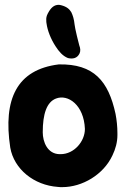

<svg xmlns="http://www.w3.org/2000/svg" viewBox="-20 -769 526 796"><path d="M177.7 -711.9C172.9 -703.1 170.9 -693.4 171.9 -683.6C171.9 -679.7 171.9 -675.8 172.9 -671.9C176.8 -642.6 190.4 -607.4 210.9 -576.2C223.6 -556.6 239.3 -537.1 261.7 -528.3C266.6 -527.3 271.5 -526.4 276.4 -526.4C281.2 -526.4 285.2 -527.3 289.1 -528.3C297.9 -531.2 304.7 -537.1 309.6 -546.9C314.5 -557.6 313.5 -568.4 308.6 -581.1C307.6 -583 290 -654.3 289.1 -668C287.1 -688.5 282.2 -705.1 275.4 -718.8C267.6 -731.4 256.8 -741.2 234.4 -747.1C230.5 -748 226.6 -749 223.6 -749C205.1 -749 191.4 -738.3 178.7 -713.9C178.7 -713.9 177.7 -712.9 177.7 -711.9ZM446.3 -125C459 -151.4 466.8 -179.7 466.8 -209V-216.8C466.8 -244.1 463.9 -271.5 459 -296.9C429.7 -432.6 369.1 -504.9 223.6 -502C49.8 -480.5 -7.8 -358.4 22.5 -157.2C38.1 -67.4 121.1 -1 219.7 5.9C225.6 6.8 231.4 6.8 238.3 6.8C321.3 6.8 409.2 -44.9 446.3 -125ZM157.2 -220.7C157.2 -296.9 173.8 -345.7 211.9 -360.4C261.7 -379.9 328.1 -334 332 -234.4C332 -182.6 287.1 -129.9 231.4 -129.9H226.6C176.8 -130.9 157.2 -180.7 157.2 -220.7Z"/></svg>

Font: Day Care
Style: Regular
Weight: 400
Designer: Noponies
Version: Version 1.000;PS 001.000;hotconv 1.0.88;makeotf.lib2.5.64775